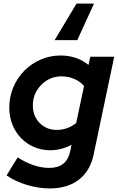

<svg xmlns="http://www.w3.org/2000/svg" viewBox="-20 -839 660 1076"><path d="M413 -614H286L409 -819H507ZM262 3Q213 3 171 -15Q129 -33 98 -65Q67 -97 49.5 -141Q32 -185 32 -236Q32 -296 54.5 -349.5Q77 -403 116 -442.5Q155 -482 207.5 -505Q260 -528 320 -528Q366 -528 406 -514Q446 -500 476 -475L486 -521H620L505 26Q486 118 422.5 167.5Q359 217 260 217Q196 217 131 197.5Q66 178 17 144L79 43Q122 71 167.5 86.5Q213 102 256 102Q305 102 334 79Q363 56 373 11L381 -28Q354 -13 323.5 -5Q293 3 262 3ZM164 -248Q164 -189 202 -150Q240 -111 298 -111Q329 -111 356.5 -121Q384 -131 407 -150L451 -357Q430 -382 396.5 -396.5Q363 -411 325 -411Q258 -411 211 -363Q164 -315 164 -248Z"/></svg>

Font: Red Hat Display
Style: Bold Italic
Weight: 700
Italic angle: -12°
Designer: Pentagram / MCKL
Foundry: Pentagram / MCKL
Version: Version 1.003; Red Hat Display Bold Italic